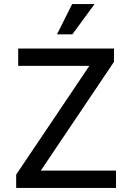

<svg xmlns="http://www.w3.org/2000/svg" viewBox="-20 -930 654 950"><path d="M60 -66 422 -604H70V-690H544V-624L182 -86H554V0H60ZM262 -760 337 -910H448L338 -760Z"/></svg>

Font: Radio Canada
Style: Regular
Weight: 400
Designer: Charles Daoud, Etienne Aubert Bonn, Alexandre Saumier Demers, Jacques Le Bailly
Foundry: Radio-Canada
Version: Version 2.104;gftools[0.9.28.dev5+ged2979d]